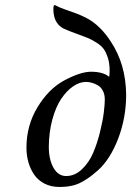

<svg xmlns="http://www.w3.org/2000/svg" viewBox="-20 -723 516 755"><path d="M392.1 -332Q392.1 -351.6 384.5 -366Q377 -380.4 364.7 -387.5Q352.5 -394.5 340.8 -397.7Q329.1 -400.9 317.9 -400.9Q293 -400.9 267.6 -383.5Q242.2 -366.2 220.9 -334.7Q199.7 -303.2 186 -253.7Q172.4 -204.1 171.9 -146Q171.9 -96.2 190.2 -63.5Q208.5 -30.8 240.2 -30.8Q274.4 -30.8 302.2 -57.4Q330.1 -84 346.2 -121.6Q362.3 -159.2 373.3 -203.9Q384.3 -248.5 388.2 -280.8Q392.1 -313 392.1 -332ZM337.9 -440.9Q385.7 -440.9 409.2 -420.9Q411.1 -429.7 411.1 -445.8Q411.1 -474.1 404.1 -495.8Q397 -517.6 387.5 -530.8Q377.9 -543.9 358.6 -555.9Q339.4 -567.9 325.7 -573.5Q312 -579.1 284.9 -588.9Q257.8 -598.6 243.2 -605Q189.9 -623 189.9 -687Q189.9 -703.1 194.8 -703.1H195.8Q212.4 -693.8 236.6 -685.5Q260.7 -677.2 281 -669.7Q301.3 -662.1 324.2 -649.9Q347.2 -637.7 370.8 -615Q394.5 -592.3 416 -559.1Q474.6 -470.7 476.1 -351.1Q476.1 -260.3 445.1 -179Q414.1 -97.7 366.2 -54.2Q347.2 -37.6 335.4 -28.8Q323.7 -20 304.4 -8.8Q285.2 2.4 262.9 7.3Q240.7 12.2 213.9 12.2Q180.7 12.2 155 -1Q129.4 -14.2 114.3 -36.4Q99.1 -58.6 91.6 -85.4Q84 -112.3 84 -142.1Q84 -229.5 127.4 -301.3Q170.9 -373 231 -405.8Q295.9 -440.9 337.9 -440.9Z"/></svg>

Font: Common Serif News
Style: Italic
Weight: 450
Italic angle: -12°
Designer: Philipp H. Poll, Khaled Hosny
Foundry: Stefan Peev, Context Ltd.
Version: Version 1.026